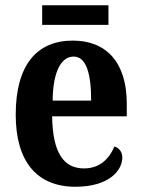

<svg xmlns="http://www.w3.org/2000/svg" viewBox="-20 -703 541 733"><path d="M141 -608H394V-683H141ZM268 10C396 10 447 -52 447 -102C447 -124 434 -138 417 -144C397 -97 361 -60 301 -60C222 -60 181 -121 179 -259H464V-307C464 -465 386 -548 258 -548C119 -548 40 -453 40 -265C40 -91 117 10 268 10ZM328 -319H181C182 -428 213 -487 261 -487C309 -487 328 -423 328 -319Z"/></svg>

Font: Noto Serif Condensed
Style: Bold
Weight: 700
Width: 3
Designer: Monotype Design Team
Foundry: Monotype Imaging Inc.
Version: Version 2.015